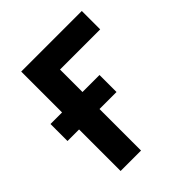

<svg xmlns="http://www.w3.org/2000/svg" viewBox="-199 -864 997 997"><g transform="rotate(-45 300.0 -365.0)"><path d="M115 0V-305H30V-430H115V-730H560V-595H265V-430H390V-305H265V0Z"/></g></svg>

Font: JetBrains Mono NL ExtraBold
Style: Regular
Weight: 800
Designer: Philipp Nurullin, Konstantin Bulenkov
Foundry: JetBrains
Version: Version 2.304; ttfautohint (v1.8.4.7-5d5b)